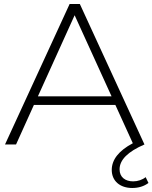

<svg xmlns="http://www.w3.org/2000/svg" viewBox="-20 -720 760 957"><path d="M5 0H60L149 -197H555L642 -6C572 31 537 76 537 127C537 182 578 217 639 217C670 217 697 209 720 192L706 163C690 176 667 184 644 184C604 184 576 163 576 124C576 77 617 36 700 0L378 -700H327ZM352 -644 536 -240H169Z"/></svg>

Font: Montserrat Light
Style: Regular
Weight: 300
Designer: Julieta Ulanovsky
Foundry: Julieta Ulanovsky
Version: Version 7.200